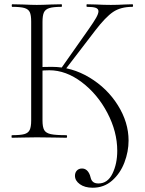

<svg xmlns="http://www.w3.org/2000/svg" viewBox="-20 -645 677 899"><path d="M331 178Q331 163 340 153.5Q349 144 364 144Q389 144 401 175Q402 179 405.5 190.5Q409 202 417.5 208Q426 214 441 214Q484 214 506.5 168Q529 122 529 61Q529 -28 483 -116Q437 -204 363 -260Q289 -316 211 -316Q187 -316 163 -313L160 -330Q182 -332 223 -332Q316 -332 399 -282Q482 -232 532 -152Q582 -72 582 13Q582 65 562.5 116Q543 167 505 200.5Q467 234 414 234Q377 234 354 217.5Q331 201 331 178ZM36 -12Q75 -12 93.5 -17Q112 -22 119 -36.5Q126 -51 126 -81V-544Q126 -574 119.5 -588Q113 -602 94.5 -607.5Q76 -613 37 -613Q35 -613 35 -619Q35 -625 37 -625L86 -624Q128 -622 152 -622Q179 -622 221 -624L268 -625Q270 -625 270 -619Q270 -613 268 -613Q229 -613 210.5 -607Q192 -601 185.5 -586.5Q179 -572 179 -542V-81Q179 -50 187 -36Q195 -22 217.5 -17Q240 -12 291 -12Q294 -12 294 -6Q294 0 291 0Q255 0 234 -1L152 -2L86 -1Q68 0 36 0Q34 0 34 -6Q34 -12 36 -12ZM267 -326 395 -508Q419 -542 430 -561.5Q441 -581 441 -592Q441 -604 428 -608.5Q415 -613 387 -613Q385 -613 385 -619Q385 -625 387 -625L429 -624Q467 -622 499 -622Q531 -622 565 -624L600 -625Q603 -625 603 -619Q603 -613 600 -613Q545 -613 509.5 -589Q474 -565 425 -501L284 -317Z"/></svg>

Font: Cormorant Unicase Light
Style: Regular
Weight: 300
Designer: Christian Thalmann (Catharsis Fonts)
Foundry: Catharsis Fonts
Version: Version 4.000